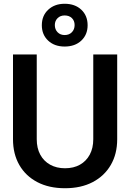

<svg xmlns="http://www.w3.org/2000/svg" viewBox="-20 -987 690 1019"><path d="M325 12Q240 12 178 -20.5Q116 -53 82.5 -111.5Q49 -170 49 -248V-698H175V-248Q175 -201 193.5 -166.5Q212 -132 246 -113Q280 -94 325 -94Q371 -94 404.5 -113Q438 -132 456.5 -166.5Q475 -201 475 -248V-698H602V-248Q602 -170 568 -111.5Q534 -53 472 -20.5Q410 12 325 12ZM323 -740Q269 -740 235.5 -771.5Q202 -803 202 -853Q202 -904 236 -935.5Q270 -967 323 -967Q378 -967 411.5 -935.5Q445 -904 445 -853Q445 -803 411.5 -771.5Q378 -740 323 -740ZM323 -801Q347 -801 361.5 -816Q376 -831 376 -854Q376 -877 361.5 -891Q347 -905 323 -905Q300 -905 285.5 -890.5Q271 -876 271 -854Q271 -831 285.5 -816Q300 -801 323 -801Z"/></svg>

Font: Azeret Mono Thin Medium
Style: Regular
Weight: 500
Version: Version 1.002